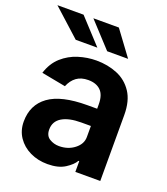

<svg xmlns="http://www.w3.org/2000/svg" viewBox="-140 -840 825 948"><g transform="rotate(20 272.5 -366.0)"><path d="M362.6 0V-56.5H358.3Q345.5 -33.4 310.7 -11.2Q275.9 11 219.5 11Q168.7 11 127.5 -8.9Q86.3 -28.8 62.1 -64.5Q38 -100.1 38 -147Q38 -234.7 103.5 -282.3Q169 -329.9 305.8 -329.9H357.2V-352.6Q357.2 -402.3 333.8 -425.2Q310.4 -448.2 268.5 -448.2Q230.8 -448.2 206.7 -430.4Q182.5 -412.6 169.4 -380L42.3 -404.1Q59.3 -458.1 95.9 -490.8Q132.5 -523.4 179.2 -538Q225.9 -552.6 273.4 -552.6Q333.1 -552.6 383.2 -532Q433.2 -511.4 463.4 -465.9Q493.6 -420.5 493.6 -346.2V0ZM357.2 -239.3H306.5Q241.8 -239.3 205.8 -217.5Q169.7 -195.7 169.7 -152.7Q169.7 -120 192.5 -106Q215.2 -92 242.5 -92Q289.8 -92 323.5 -118.3Q357.2 -144.5 357.2 -181.1ZM255 -613.6H141.3L-2.1 -743.3H135.3ZM416.5 -613.6H306.5L186.8 -743.3H320.7Z"/></g></svg>

Font: Interface
Style: Bold
Weight: 700
Designer: Rasmus Andersson
Foundry: rsms
Version: Version 1.8